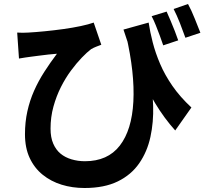

<svg xmlns="http://www.w3.org/2000/svg" viewBox="-20 -862 1040 961"><path d="M724 -749Q731 -702 744.5 -649.5Q758 -597 781.5 -542Q805 -487 843 -432Q881 -377 938 -324L857 -209Q802 -270 756.5 -345.5Q711 -421 672 -513Q633 -605 598 -714ZM66 -699Q93 -697 122 -699Q158 -701 204 -705.5Q250 -710 297 -716.5Q344 -723 384 -731.5Q424 -740 449 -749L487 -638Q476 -634 462 -628.5Q448 -623 436 -616Q416 -601 389.5 -573.5Q363 -546 335.5 -509Q308 -472 285 -426.5Q262 -381 247.5 -328.5Q233 -276 233 -218Q233 -174 246.5 -143Q260 -112 283 -93Q306 -74 338 -64.5Q370 -55 405 -55Q519 -55 579.5 -133Q640 -211 647.5 -353.5Q655 -496 611 -686L728 -495Q744 -414 746.5 -332.5Q749 -251 733 -177Q717 -103 677 -45Q637 13 569.5 46Q502 79 403 79Q342 79 288.5 62.5Q235 46 193.5 12.5Q152 -21 128.5 -71.5Q105 -122 105 -190Q105 -251 117 -305Q129 -359 150.5 -407.5Q172 -456 201.5 -502Q231 -548 265 -593Q247 -592 221.5 -589Q196 -586 172.5 -583Q149 -580 134 -578Q119 -576 105.5 -574Q92 -572 75 -569ZM814 -804Q823 -784 834 -758Q845 -732 855 -706.5Q865 -681 872 -660L797 -635Q789 -659 779.5 -684.5Q770 -710 760 -735Q750 -760 739 -781ZM921 -842Q938 -811 954.5 -769.5Q971 -728 983 -698L908 -673Q896 -707 880.5 -746.5Q865 -786 849 -817Z"/></svg>

Font: Noto Sans SC Thin
Style: Bold
Weight: 700
Version: Version 2.004-H2;hotconv 1.0.118;makeotfexe 2.5.65603